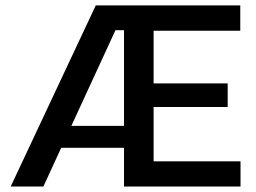

<svg xmlns="http://www.w3.org/2000/svg" viewBox="-20 -680 932 700"><path d="M19 0 329.1 -660.2H856V-567.9H540V-376H810.1V-290H540V-91.8H856.9V0H432.1V-141.1H203.1L138.2 0ZM400.9 -569.8 240.2 -221.2H432.1V-569.8Z"/></svg>

Font: Bricolage Grotesque Medium
Style: Regular
Weight: 500
Designer: Mathieu Triay
Foundry: Atelier Triay
Version: Version 1.000;gftools[0.9.30]